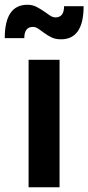

<svg xmlns="http://www.w3.org/2000/svg" viewBox="-39 -786 371 806"><path d="M312 -760Q312 -621 217 -621Q194 -621 177.5 -629Q161 -637 147.5 -647Q134 -657 122.5 -665Q111 -673 99 -673Q63 -673 63 -626H-19Q-19 -766 76 -766Q97 -766 113.5 -757.5Q130 -749 144 -739.5Q158 -730 170 -721.5Q182 -713 194 -713Q230 -713 230 -760ZM211 -535V0H81V-535Z"/></svg>

Font: QuotatisMedium
Style: Regular
Weight: 500
Designer: Julieta Ulanovsky
Foundry: Quotatis-Medium
Version: Version 4.000;PS 004.000;hotconv 1.0.88;makeotf.lib2.5.64775